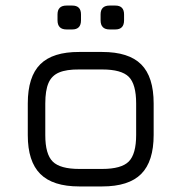

<svg xmlns="http://www.w3.org/2000/svg" viewBox="-20 -671 653 691"><path d="M265.5 0Q170 0 125 -45Q80 -90 80 -184.5V-298.5Q80 -395 125 -439.8Q170 -484.5 265.5 -484H347.5Q443.5 -484 488.2 -439.2Q533 -394.5 533 -298.5V-185.5Q533 -90 488.2 -45Q443.5 0 347.5 0ZM143 -184.5Q143 -116 169.8 -89.5Q196.5 -63 265.5 -63H347.5Q417 -63 443.5 -89.8Q470 -116.5 470 -185.5V-298.5Q470 -368 443.5 -394.5Q417 -421 347.5 -421H265.5Q219.5 -421.5 192.8 -410.2Q166 -399 154.5 -372.2Q143 -345.5 143 -298.5ZM219.5 -565Q187 -565 187 -598V-619Q187 -651 219.5 -651H240Q271.5 -651 271.5 -619V-598Q271.5 -565 240 -565ZM374.5 -565Q342 -565 342 -598V-619Q342 -651 374.5 -651H395Q426.5 -651 426.5 -619V-598Q426.5 -565 395 -565Z"/></svg>

Font: Jura Light Medium
Style: Regular
Weight: 500
Version: Version 5.106